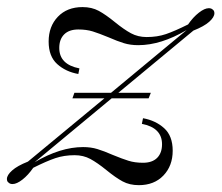

<svg xmlns="http://www.w3.org/2000/svg" viewBox="-53 -522 638 553"><path d="M564.5 -483.9Q564.5 -472.6 549.6 -459.3Q534.7 -446 504 -433.9L287.9 -254.8H381.5L375 -238.7H268.5L46.8 -54.8Q121 -98.4 186.3 -98.4Q208.9 -98.4 227.4 -92.7Q246 -87.1 271.8 -75.8Q299.2 -64.5 317.3 -58.9Q335.5 -53.2 358.9 -53.2Q385.5 -53.2 399.6 -67.3Q413.7 -81.5 413.7 -106.5Q413.7 -154 355.6 -165.3L358.9 -181.5Q395.2 -175 419.8 -152.8Q444.4 -130.6 444.4 -87.9Q444.4 -44.4 417.7 -16.5Q391.1 11.3 346.8 11.3Q320.2 11.3 300 0.4Q279.8 -10.5 253.2 -32.3Q227.4 -53.2 207.3 -64.1Q187.1 -75 162.1 -75Q131.5 -75 106.5 -66.5Q81.5 -58.1 42.7 -38.7Q28.2 -17.7 11.7 -4.8Q-4.8 8.1 -16.9 8.1Q-24.2 8.1 -28.2 4Q-33.1 0.8 -33.1 -6.5Q-33.1 -17.7 -18.1 -31Q-3.2 -44.4 27.4 -56.5L247.6 -238.7H155.6L161.3 -254.8H266.9L484.7 -435.5Q410.5 -391.9 345.2 -391.9Q322.6 -391.9 304 -397.6Q285.5 -403.2 259.7 -414.5Q232.3 -425.8 214.1 -431.5Q196 -437.1 172.6 -437.1Q146 -437.1 131.9 -423Q117.7 -408.9 117.7 -383.9Q117.7 -336.3 175.8 -325L172.6 -308.9Q136.3 -315.3 111.7 -337.5Q87.1 -359.7 87.1 -402.4Q87.1 -446 113.7 -473.8Q140.3 -501.6 184.7 -501.6Q211.3 -501.6 231.5 -490.7Q251.6 -479.8 278.2 -458.1Q304 -437.1 324.2 -426.2Q344.4 -415.3 369.4 -415.3Q400 -415.3 425 -423.8Q450 -432.3 488.7 -451.6Q503.2 -472.6 519.8 -485.5Q536.3 -498.4 548.4 -498.4Q555.6 -498.4 559.7 -494.4Q564.5 -491.1 564.5 -483.9Z"/></svg>

Font: Playfair Display SC
Style: Italic
Weight: 400
Italic angle: -14°
Designer: Claus Eggers Sørensen
Foundry: Claus Eggers Sørensen
Version: Version 1.202; ttfautohint (v1.6)